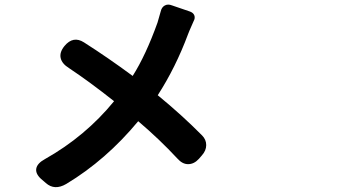

<svg xmlns="http://www.w3.org/2000/svg" viewBox="-20 -768 1540 816"><path d="M174.8 9.8 154.3 -7.8Q129.9 -30.3 134.3 -52.2Q138.7 -74.2 170.9 -91.8Q342.8 -188.5 464.8 -337.9Q361.3 -419.9 273.4 -478.5Q243.2 -497.1 237.8 -521.5Q232.4 -545.9 253.9 -572.3Q291 -617.2 336.9 -587.9Q439.5 -522.5 543.9 -445.3Q599.6 -533.2 649.4 -671.9Q653.3 -684.6 663.1 -719.7Q667 -737.3 680.2 -744.6Q693.4 -752 710.9 -745.1L745.1 -733.4L785.2 -719.7Q800.8 -714.8 805.7 -703.1Q810.5 -691.4 802.7 -677.7Q796.9 -665 785.2 -637.7Q781.2 -627 779.3 -623Q726.6 -481.4 650.4 -363.3Q752.9 -279.3 838.9 -192.4Q856.4 -174.8 856.4 -151.4Q856.4 -127.9 837.9 -107.4L825.2 -92.8Q804.7 -70.3 779.3 -70.3Q754.9 -70.3 733.4 -94.7Q658.2 -175.8 567.4 -252.9Q430.7 -87.9 261.7 13.7Q211.9 43 174.8 9.8Z"/></svg>

Font: Bpmf GenSen Rounded B
Style: B
Weight: 700
Foundry: But Ko
Version: Version 1.320